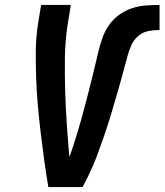

<svg xmlns="http://www.w3.org/2000/svg" viewBox="-20 -755 664 775"><path d="M175 0Q166 -54 158.5 -108Q151 -162 144.5 -217Q138 -272 133 -326.5Q128 -381 126 -437Q124 -493 124.5 -549Q125 -605 134 -662L146 -735H266L254 -662Q243 -593 242 -525Q241 -457 243 -389.5Q245 -322 249.5 -255Q254 -188 260 -121Q270 -148 278.5 -175Q287 -202 295 -228.5Q303 -255 310.5 -282Q318 -309 325 -336Q332 -363 339 -390Q346 -417 352.5 -444Q359 -471 365.5 -498Q372 -525 378.5 -552Q385 -579 395 -606Q405 -633 422 -656.5Q439 -680 463.5 -697Q488 -714 515 -722.5Q542 -731 569.5 -733Q597 -735 624 -735V-634Q602 -634 578.5 -629.5Q555 -625 537 -609Q519 -593 509.5 -571Q500 -549 494 -526.5Q488 -504 482 -482Q476 -460 470 -437.5Q464 -415 457.5 -393Q451 -371 444.5 -349Q438 -327 431.5 -304.5Q425 -282 418 -260Q411 -238 403.5 -216Q396 -194 388 -172Q380 -150 372 -128Q364 -106 354.5 -84.5Q345 -63 335 -42Q325 -21 313 0Z"/></svg>

Font: Iosevka Curly Extended
Style: Bold Italic
Weight: 700
Width: 7
Italic angle: -9°
Monospace: yes
Designer: Belleve Invis
Foundry: Belleve Invis
Version: Version 11.1.0; ttfautohint (v1.8.3)